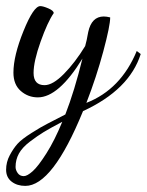

<svg xmlns="http://www.w3.org/2000/svg" viewBox="-40 -329 481 629"><path d="M114 77 174 46Q204 -31 230 -137Q152 -10 84 -10Q52 -10 28 -31Q4 -52 4 -91Q4 -146 37 -227.5Q70 -309 92 -309Q101 -309 118.5 -301.5Q136 -294 136 -286Q116 -257 93 -192.5Q70 -128 70 -90Q70 -50 106 -50Q133 -50 169.5 -87Q206 -124 239 -178Q244 -195 249 -224Q260 -275 300 -275Q309 -275 321 -272Q321 -245 298.5 -161Q276 -77 243 8Q356 -36 408 -162L421 -152Q384 -35 232 35Q132 280 43 280Q16 280 -2 266Q-20 252 -20 227Q-20 202 -8 179.5Q4 157 17.5 142Q31 127 63.5 106.5Q96 86 114 77ZM11 218Q11 228 18 238Q25 248 38 248Q49 248 67 232Q85 216 112 173.5Q139 131 164 70Q124 91 103.5 103.5Q83 116 58 135Q33 154 22 174Q11 194 11 218Z"/></svg>

Font: DancingScriptRegular
Style: Regular
Weight: 400
Designer: Pablo Impallari
Foundry: Pablo Impallari. www.impallari.com
Version: Version 1.002